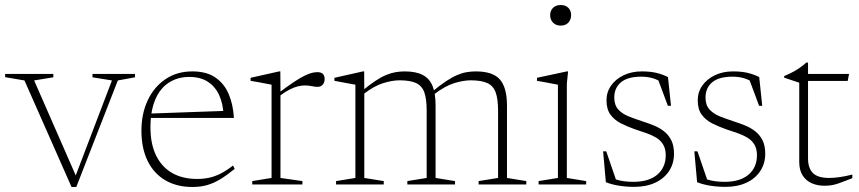

<svg xmlns="http://www.w3.org/2000/svg" viewBox="-22 -735 3422 765"><path d="M447.5 -414.5 282 10H263L75.5 -414.5L-1.5 -427.5V-440.5H190.5V-427L114 -414.5L287 -19.5H273.5L424 -414.5L346.5 -427V-440.5H516V-427Z M744.5 -450.5Q801 -450.5 836.2 -426.2Q871.5 -402 889.2 -360.2Q907 -318.5 910 -265H575L574 -282.5L883.5 -293.5L869 -273Q867 -322.5 850.8 -357Q834.5 -391.5 805 -410Q775.5 -428.5 732.5 -428.5Q686 -428.5 650.8 -405.8Q615.5 -383 596.5 -338Q577.5 -293 577.5 -227Q577.5 -161.5 599.8 -115.8Q622 -70 663.5 -46Q705 -22 763.5 -22Q788.5 -22 811 -26.8Q833.5 -31.5 856.8 -43.2Q880 -55 906.5 -75.5L913 -62Q881.5 -36.5 855.5 -20.8Q829.5 -5 803.2 2.5Q777 10 744.5 10Q682 10 636.2 -17Q590.5 -44 566 -94.2Q541.5 -144.5 541.5 -214.5Q541.5 -281 566.2 -334.5Q591 -388 636.8 -419.2Q682.5 -450.5 744.5 -450.5Z M1242.5 -447.5Q1258.5 -447.5 1265 -440Q1271.5 -432.5 1271.5 -419.5Q1271.5 -406.5 1264 -397.8Q1256.5 -389 1243.5 -389Q1235 -389 1227.5 -390.5Q1220 -392 1211.5 -393.2Q1203 -394.5 1191 -394.5Q1179 -394.5 1164 -390.8Q1149 -387 1131.2 -377.8Q1113.5 -368.5 1091.5 -352.5L1083 -361Q1121.5 -390 1147.8 -407.5Q1174 -425 1191.8 -433.5Q1209.5 -442 1221.2 -444.8Q1233 -447.5 1242.5 -447.5ZM1095.5 -368.5V-26L1183 -13.5V0H983V-13.5L1060 -26V-397.5Q1053.5 -399 1041 -401.2Q1028.5 -403.5 1011.8 -406.8Q995 -410 976.5 -413V-425L1090 -450.5H1095Z M1429.5 -368.5V-26L1507 -13.5V0H1317V-13.5L1394 -26V-397.5Q1386 -399 1365.2 -402.8Q1344.5 -406.5 1310.5 -413V-425L1424 -450.5H1429ZM1713.5 -315V-26L1791 -13.5V0H1601V-13.5L1678 -26V-294Q1678 -341.5 1668.5 -367.5Q1659 -393.5 1635.5 -404.2Q1612 -415 1569.5 -415Q1541.5 -415 1504.8 -403.8Q1468 -392.5 1425 -359L1414.5 -367.5Q1447 -395 1471.8 -411.5Q1496.5 -428 1516.5 -436.2Q1536.5 -444.5 1554.5 -447.5Q1572.5 -450.5 1590.5 -450.5Q1635.5 -450.5 1662.5 -436.2Q1689.5 -422 1701.5 -392.2Q1713.5 -362.5 1713.5 -315ZM1998 -314.5V-26L2075 -13.5V0H1885V-13.5L1962.5 -26V-293Q1962.5 -341 1952.8 -367.2Q1943 -393.5 1919.2 -404.2Q1895.5 -415 1853 -415Q1825 -415 1788 -403.8Q1751 -392.5 1707.5 -359L1697 -367Q1729.5 -394.5 1754.5 -411Q1779.5 -427.5 1799.5 -436Q1819.5 -444.5 1837.8 -447.5Q1856 -450.5 1874 -450.5Q1942 -450.5 1970 -418Q1998 -385.5 1998 -314.5Z M2212 -633Q2193 -633 2181.5 -644.8Q2170 -656.5 2170 -675Q2170 -692.5 2181.5 -703.8Q2193 -715 2212 -715Q2231.5 -715 2242.5 -703.8Q2253.5 -692.5 2253.5 -675Q2253.5 -656.5 2242.5 -644.8Q2231.5 -633 2212 -633ZM2241.5 -450.5 2236.5 -402V-26L2313.5 -13.5V0H2124V-13.5L2201 -26V-397.5Q2195.5 -398.5 2181.5 -401.2Q2167.5 -404 2150.2 -407.2Q2133 -410.5 2117.5 -413V-425L2236.5 -450.5Z M2535 -450.5Q2568 -450.5 2592 -445Q2616 -439.5 2639.5 -428L2651.5 -313.5H2639L2596 -429L2630 -397.5Q2602 -416.5 2580 -423Q2558 -429.5 2533.5 -429.5Q2478.5 -429.5 2452 -407Q2425.5 -384.5 2425.5 -346.5Q2425.5 -316.5 2441.2 -299Q2457 -281.5 2483 -271.2Q2509 -261 2539 -251Q2561.5 -244 2583.5 -235Q2605.5 -226 2623.5 -212Q2641.5 -198 2652.5 -176.5Q2663.5 -155 2663.5 -122.5Q2663.5 -83.5 2643.8 -53.5Q2624 -23.5 2588.5 -7Q2553 9.5 2505.5 9.5Q2473 9.5 2443.8 4.8Q2414.5 0 2392 -9L2381 -132H2393.5L2436 -8L2404.5 -31.5Q2416.5 -25 2432 -20Q2447.5 -15 2465 -12.8Q2482.5 -10.5 2501.5 -10.5Q2563.5 -10.5 2597 -39.2Q2630.5 -68 2630.5 -116.5Q2630.5 -142.5 2620 -159.5Q2609.5 -176.5 2591.8 -187Q2574 -197.5 2552 -205Q2530 -212.5 2507.5 -220Q2477.5 -230.5 2452 -243.5Q2426.5 -256.5 2410.5 -278Q2394.5 -299.5 2394.5 -335.5Q2394.5 -368 2412.8 -394Q2431 -420 2462.8 -435.2Q2494.5 -450.5 2535 -450.5Z M2898.5 -450.5Q2931.5 -450.5 2955.5 -445Q2979.5 -439.5 3003 -428L3015 -313.5H3002.5L2959.5 -429L2993.5 -397.5Q2965.5 -416.5 2943.5 -423Q2921.5 -429.5 2897 -429.5Q2842 -429.5 2815.5 -407Q2789 -384.5 2789 -346.5Q2789 -316.5 2804.8 -299Q2820.5 -281.5 2846.5 -271.2Q2872.5 -261 2902.5 -251Q2925 -244 2947 -235Q2969 -226 2987 -212Q3005 -198 3016 -176.5Q3027 -155 3027 -122.5Q3027 -83.5 3007.2 -53.5Q2987.5 -23.5 2952 -7Q2916.5 9.5 2869 9.5Q2836.5 9.5 2807.2 4.8Q2778 0 2755.5 -9L2744.5 -132H2757L2799.5 -8L2768 -31.5Q2780 -25 2795.5 -20Q2811 -15 2828.5 -12.8Q2846 -10.5 2865 -10.5Q2927 -10.5 2960.5 -39.2Q2994 -68 2994 -116.5Q2994 -142.5 2983.5 -159.5Q2973 -176.5 2955.2 -187Q2937.5 -197.5 2915.5 -205Q2893.5 -212.5 2871 -220Q2841 -230.5 2815.5 -243.5Q2790 -256.5 2774 -278Q2758 -299.5 2758 -335.5Q2758 -368 2776.2 -394Q2794.5 -420 2826.2 -435.2Q2858 -450.5 2898.5 -450.5Z M3197.5 -104Q3197.5 -65 3217 -45.5Q3236.5 -26 3282 -26Q3300 -26 3323 -29.2Q3346 -32.5 3374 -39.5V-25Q3340 -11.5 3321.2 -5Q3302.5 1.5 3290 3.2Q3277.5 5 3261.5 5Q3235 5 3212.5 -4.8Q3190 -14.5 3176.2 -35.5Q3162.5 -56.5 3162.5 -90V-405.5L3102.5 -425.5V-432Q3113 -436.5 3123.2 -441.2Q3133.5 -446 3142.8 -451.2Q3152 -456.5 3160.5 -462.2Q3169 -468 3176.2 -473.5Q3183.5 -479 3190 -485.5H3197.5V-424.5ZM3171.5 -412.5V-440.5H3361L3355.5 -412.5Z"/></svg>

Font: Newsreader 16pt 16pt ExtraLight
Style: Regular
Weight: 250
Version: Version 1.003